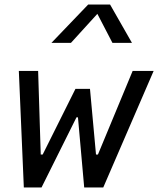

<svg xmlns="http://www.w3.org/2000/svg" viewBox="-20 -826 697 846"><path d="M63 -513.5 85 0H163L317 -309H323.5L351 0H435L657 -513.5H564.5L411.5 -145H403L376.5 -434.5H312.5L168 -145H159.5L148 -513.5ZM206.5 -637H292.5L409 -765L475.5 -637H561.5L465 -806H368.5Z"/></svg>

Font: Monaspace Neon
Style: Italic
Weight: 400
Italic angle: -11°
Designer: Riley Cran & the Lettermatic Team
Foundry: Lettermatic
Version: Version 1.200 (Monaspace Neon)